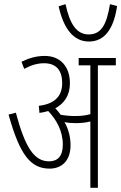

<svg xmlns="http://www.w3.org/2000/svg" viewBox="-20 -900 581 920"><path d="M541 -871 507 -880C491 -783 466 -735 405 -735C346 -735 314 -787 294 -880L261 -870C285 -760 334 -701 406 -701C480 -701 525 -760 541 -871ZM318 -204C318 -244 308 -282 289 -315C306 -311 325 -310 344 -310C366 -310 390 -312 413 -318V0H449V-587H535V-622H357V-587H413V-353C389 -346 365 -344 338 -344C317 -344 294 -346 271 -350C263 -361 254 -372 245 -381C289 -405 315 -444 315 -501C315 -582 268 -632 195 -632C154 -632 120 -622 83 -604L96 -570C129 -588 160 -597 191 -597C250 -597 278 -562 278 -502C278 -441 244 -402 166 -393L169 -359C184 -361 198 -364 211 -368C250 -327 281 -273 281 -207C281 -151 256 -127 215 -127C143 -127 100 -195 56 -360L21 -351C75 -157 127 -92 218 -92C272 -92 318 -126 318 -204Z"/></svg>

Font: Noto Sans Devanagari UI ExtraCondensed ExtraLight
Style: Regular
Weight: 200
Width: 2
Designer: Jelle Bosma - Monotype Design Team
Foundry: Monotype Imaging Inc.
Version: Version 2.004